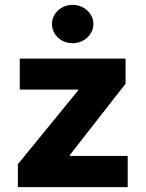

<svg xmlns="http://www.w3.org/2000/svg" viewBox="-20 -772 601 792"><path d="M53.7 -94.7 301.8 -398.4V-402.3H61.5V-530.3H498V-426.8L267.6 -131.8V-128.9H506.8V0H53.7ZM194.3 -672.9Q194.3 -694.3 205.8 -712.6Q217.3 -731 236.8 -741.5Q256.3 -752 279.3 -752Q302.2 -752 322 -741.5Q341.8 -731 353.5 -712.6Q365.2 -694.3 365.2 -672.9Q365.2 -651.4 353.5 -633.1Q341.8 -614.7 322 -604.2Q302.2 -593.8 279.3 -593.8Q256.3 -593.8 236.8 -604.2Q217.3 -614.7 205.8 -633.1Q194.3 -651.4 194.3 -672.9Z"/></svg>

Font: Pretendard Std ExtraBold
Style: Regular
Weight: 800
Designer: Base glyphs from Inter by Rasmus Andersson; Hangeul glyphs from Noto Sans CJK(Source Han Sans) by Jang Soo-young and Kan
Foundry: Kil Hyung-jin
Version: Version 1.309